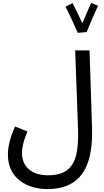

<svg xmlns="http://www.w3.org/2000/svg" viewBox="-20 -1059 710 1310"><path d="M511 -835 571 -840C587 -881 636 -994 649 -1020L602 -1039C594 -1023 564 -952 542 -900C522 -944 488 -1015 475 -1038L427 -1013C450 -972 493 -873 511 -835ZM34 -3C34 158 164 231 303 231C560 231 614 36 608 -184L591 -715H493L512 -188C520 27 482 137 307 137C203 137 130 84 130 -15C130 -57 142 -101 167 -162L83 -196C43 -109 34 -46 34 -3Z"/></svg>

Font: Noto Sans Arabic SemCond Med
Style: Regular
Weight: 500
Width: 4
Designer: Monotype Design Team, Nadine Chahine, Nizar Qandah and Khaled Hosny
Foundry: Monotype Imaging Inc.
Version: Version 2.012